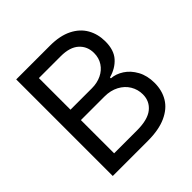

<svg xmlns="http://www.w3.org/2000/svg" viewBox="-188 -851 994 994"><g transform="rotate(-45 309.5 -353.5)"><path d="M78.1 -707H326.2Q397.9 -707 446.8 -682.6Q495.6 -658.2 519.8 -615.7Q543.9 -573.2 543.9 -519.5Q543.9 -456.1 512.2 -420.7Q480.5 -385.3 428.7 -371.1V-364.3Q462.9 -362.3 496.1 -340.8Q529.3 -319.3 550.8 -280Q572.3 -240.7 572.3 -187.5Q572.3 -132.3 547.1 -90.3Q522 -48.3 468.8 -24.2Q415.5 0 335 0H78.1ZM487.3 -188.5Q487.3 -224.6 469 -255.1Q450.7 -285.6 416.7 -303.5Q382.8 -321.3 338.9 -321.3H166V-78.1H334Q412.6 -78.1 450 -108.4Q487.3 -138.7 487.3 -188.5ZM460 -518.6Q460 -567.4 426.3 -598.1Q392.6 -628.9 326.2 -628.9H166V-397.5H323.2Q361.3 -397.5 392.6 -412.4Q423.8 -427.2 441.9 -454.8Q460 -482.4 460 -518.6Z"/></g></svg>

Font: WEMIX Pretendard
Style: Regular
Weight: 400
Designer: Base glyphs from Inter by Rasmus Andersson; Hangeul glyphs from Noto Sans CJK(Source Han Sans) by Jang Soo-young and Kan
Foundry: Kil Hyung-jin
Version: Version 1.000